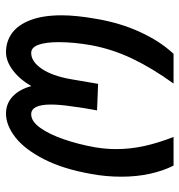

<svg xmlns="http://www.w3.org/2000/svg" viewBox="1 -587 598 640"><g transform="rotate(90 300.0 -267.0)"><path d="M31 -173.5Q31 -221 42.5 -287Q56 -368 86.8 -435Q117.5 -502 159.5 -546.5H258.5Q207.5 -476 175.5 -409Q143.5 -342 130.5 -270.5Q120.5 -213.5 120.5 -163Q120.5 -121 129.2 -96.5Q138 -72 156.5 -72Q185 -72 209 -106.8Q233 -141.5 244 -204.5L259.5 -295L348 -291.5Q340.5 -253.5 333.5 -200Q328.5 -165 328.5 -137.5Q328.5 -72 361 -72Q384.5 -72 406 -102Q427.5 -132 444.2 -180.5Q461 -229 471 -285Q477 -321 477 -355Q477 -402 466.8 -448.8Q456.5 -495.5 436.5 -546.5H532Q549.5 -512 559.2 -467.8Q569 -423.5 569 -372.5Q569 -321.5 560 -273Q543.5 -178.5 510.5 -114.2Q477.5 -50 437.5 -19Q397.5 12 358.5 12Q325 12 301.2 -10.5Q277.5 -33 267 -72.5Q244.5 -33.5 214.2 -10.8Q184 12 154 12Q118 12 90.2 -8.2Q62.5 -28.5 46.8 -70Q31 -111.5 31 -173.5Z"/></g></svg>

Font: JuliaMono Medium
Style: Italic
Weight: 500
Italic angle: -9°
Monospace: yes
Designer: cormullion
Foundry: corm
Version: Version 0.054; ttfautohint (v1.8.4)